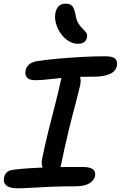

<svg xmlns="http://www.w3.org/2000/svg" viewBox="-31 -1013 656 1044"><path d="M160 -577Q128 -577 115.5 -592Q103 -607 108 -629Q111 -648 127.5 -662.5Q144 -677 174 -681Q226 -689 289.5 -694.5Q353 -700 418 -703.5Q483 -707 541 -707Q582 -707 595.5 -693.5Q609 -680 605 -656Q598 -624 564.5 -610Q531 -596 480 -596Q420 -596 376 -594Q332 -592 300.5 -589Q269 -586 245 -583Q221 -580 201 -578.5Q181 -577 160 -577ZM252 -72Q220 -72 205.5 -93Q191 -114 198 -149Q214 -228 233 -304Q252 -380 270 -449.5Q288 -519 300 -576Q305 -604 317 -618.5Q329 -633 353 -633Q381 -633 396.5 -610.5Q412 -588 406 -555Q397 -514 379.5 -448.5Q362 -383 341.5 -299Q321 -215 301 -117Q292 -72 252 -72ZM66 11Q20 11 2.5 -5.5Q-15 -22 -9 -47Q-6 -65 6.5 -76.5Q19 -88 42 -90Q82 -95 118.5 -97.5Q155 -100 190 -101.5Q225 -103 260.5 -104Q296 -105 334.5 -105Q373 -105 417 -105Q449 -105 464.5 -98Q480 -91 484 -80.5Q488 -70 486 -56Q481 -32 454.5 -16Q428 0 378 0Q307 0 246 2.5Q185 5 138.5 8Q92 11 66 11ZM392 -775Q367 -775 343 -789.5Q319 -804 301.5 -828Q284 -852 275 -880Q266 -908 269 -935Q273 -963 286.5 -978Q300 -993 326 -993Q351 -993 362 -980Q373 -967 380 -932Q384 -903 395.5 -885.5Q407 -868 419 -856.5Q431 -845 438 -835Q445 -825 442 -810Q438 -791 425.5 -783Q413 -775 392 -775Z"/></svg>

Font: Shantell Sans Medium
Style: Italic
Weight: 500
Italic angle: -11°
Designer: Stephen Nixon, Anya Danilova, Shantell Martin
Foundry: Arrow Type
Version: Version 1.011;[c5ecc13dd]